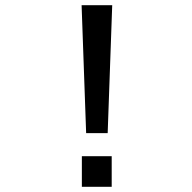

<svg xmlns="http://www.w3.org/2000/svg" viewBox="-20 -720 740 740"><path d="M312 -207 294.5 -700H412.5L395 -207ZM295.5 -118H410.5V0H295.5Z"/></svg>

Font: Trispace SemiExpanded
Style: Regular
Weight: 400
Width: 6
Designer: Tyler Finck
Foundry: Etcetera Type Company
Version: Version 1.210; ttfautohint (v1.8.3)